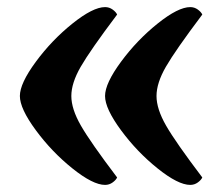

<svg xmlns="http://www.w3.org/2000/svg" viewBox="-20 -675 626 541"><path d="M310 -175Q307 -168 297.5 -161Q288 -154 276 -154Q242 -154 184 -200.5Q126 -247 81 -308Q36 -369 36 -404.5Q36 -440 81 -501Q126 -562 184 -608.5Q242 -655 276 -655Q288 -655 297.5 -648Q307 -641 310 -634Q234 -533 207.5 -487Q181 -441 181 -404.5Q181 -368 208 -321Q235 -274 310 -175ZM550 -175Q547 -168 537.5 -161Q528 -154 516 -154Q482 -154 424 -200.5Q366 -247 321 -308Q276 -369 276 -404.5Q276 -440 321 -501Q366 -562 424 -608.5Q482 -655 516 -655Q528 -655 537.5 -648Q547 -641 550 -634Q474 -533 447.5 -487Q421 -441 421 -404.5Q421 -368 448 -321Q475 -274 550 -175Z"/></svg>

Font: Laila
Style: Bold
Weight: 700
Designer: Hitesh Malaviya
Foundry: Indian Type Foundry
Version: Version 1.302;PS 1.0;hotconv 1.0.78;makeotf.lib2.5.61930; tt